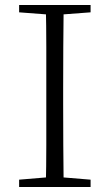

<svg xmlns="http://www.w3.org/2000/svg" viewBox="-20 -743 436 763"><path d="M56 0V-29L188 -40H207L340 -29V0ZM162 0Q164 -83 164 -166Q164 -249 164 -333V-390Q164 -474 164 -557.5Q164 -641 162 -723H233Q232 -641 231.5 -557.5Q231 -474 231 -390V-333Q231 -249 231.5 -166Q232 -83 233 0ZM56 -694V-723H340V-694L207 -684H188Z"/></svg>

Font: Noto Serif HK
Style: Regular
Weight: 200
Designer: Ryoko NISHIZUKA 西塚涼子 (kana & ideographs); Frank Grießhammer (Latin, Greek & Cyrillic); Wenlong ZHANG 张文龙 (bopomofo); San
Foundry: Adobe
Version: Version 2.001;hotconv 1.1.0;makeotfexe 2.6.0